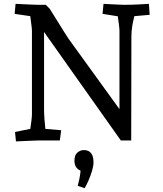

<svg xmlns="http://www.w3.org/2000/svg" viewBox="-20 -730 845 998"><path d="M63 5 58 -44 171 -67 132 -29Q134 -39 137.5 -60.5Q141 -82 143.5 -103.5Q146 -125 146 -135V-570Q146 -580 143 -602Q140 -624 137.5 -645Q135 -666 134 -673L171 -641L56 -658L61 -710Q80 -709 103.5 -708Q127 -707 147 -706Q167 -705 177 -705H218L238 -685Q256 -657 276.5 -623.5Q297 -590 313.5 -564Q330 -538 336 -529L621 -135L601 -129V-570Q601 -580 598 -603.5Q595 -627 591.5 -651Q588 -675 586 -684L626 -640L513 -658L518 -710Q534 -709 555.5 -708Q577 -707 596.5 -706Q616 -705 625 -705Q669 -705 700.5 -707Q732 -709 754 -710L758 -653L645 -643L686 -679Q684 -667 678 -644.5Q672 -622 667.5 -595Q663 -568 663 -540L662 0H608L189 -592L209 -598V-165Q209 -139 211 -112Q213 -85 215.5 -62.5Q218 -40 220 -26L182 -63L298 -53L291 0H185Q175 0 153.5 1Q132 2 107.5 3Q83 4 63 5ZM420 248 384 236Q387 225 391.5 205Q396 185 398 165.5Q400 146 393 138L420 161Q412 161 399.5 157Q387 153 377 140.5Q367 128 367 105Q367 76 382.5 63Q398 50 415 50Q466 50 466 113Q466 133 458.5 158Q451 183 440.5 207Q430 231 420 248Z"/></svg>

Font: Andada Pro
Style: Regular
Weight: 400
Designer: Carolina Giovagnoli
Foundry: Huerta Tipografica
Version: Version 3.003